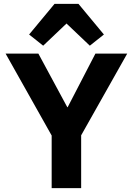

<svg xmlns="http://www.w3.org/2000/svg" viewBox="-20 -976 689 996"><path d="M401 0H248V-273L9 -698H179L329 -420H331L475 -698H640L401 -274ZM263 -956H387L519 -797L446 -739L325 -854L204 -739L131 -797Z"/></svg>

Font: IBM Plex Sans
Style: Bold
Weight: 700
Designer: Mike Abbink, Paul van der Laan, Pieter van Rosmalen
Foundry: Bold Monday
Version: Version 3.201